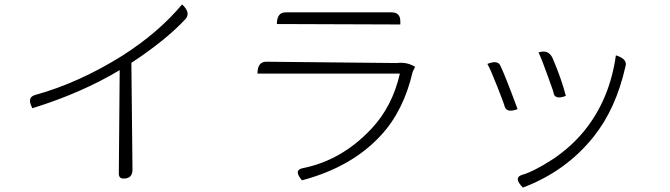

<svg xmlns="http://www.w3.org/2000/svg" viewBox="-20 -787 3040 871"><path d="M127 -296Q100 -345 139 -356Q338 -411 536 -535Q700 -640 806 -767Q848 -728 820 -699Q730 -603 576 -502L581 -17Q581 23 541 23Q519 23 519 1L523 -469Q352 -366 127 -296Z M1236 -678Q1236 -731 1276 -731H1756Q1796 -731 1796 -691V-676L1236 -678ZM1863 -484 1852 -461Q1811 -284 1708 -173Q1576 -29 1350 31Q1310 -15 1353 -24Q1530 -59 1665 -203Q1760 -304 1794 -453H1148Q1148 -507 1188 -507L1780 -501Q1825 -507 1863 -484Z M2423 -549Q2471 -565 2489 -518Q2527 -429 2547 -352Q2500 -334 2492 -362Q2493 -366 2465 -442Q2438 -518 2423 -549ZM2774 -536Q2829 -519 2817 -484Q2774 -293 2673 -167Q2548 -10 2352 64Q2309 20 2346 7Q2400 -8 2485 -63Q2570 -119 2631 -194Q2746 -336 2774 -536ZM2191 -497Q2238 -516 2250 -489Q2273 -441 2328 -292Q2280 -274 2270 -302Q2268 -313 2236 -394Q2204 -475 2191 -497Z"/></svg>

Font: Swei Half Moon CJK SC
Style: Light
Weight: 300
Version: Version 2.071